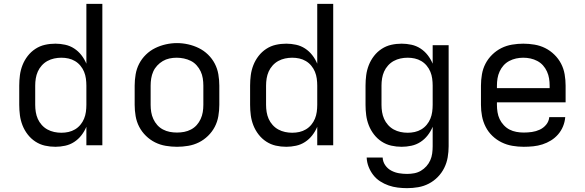

<svg xmlns="http://www.w3.org/2000/svg" viewBox="-20 -755 3040 998"><path d="M268 8Q240 8 213.5 2Q187 -4 164 -19Q141 -34 124 -56Q107 -78 97 -103.5Q87 -129 83.5 -156Q80 -183 80 -210V-310Q80 -337 83.5 -364Q87 -391 97 -416.5Q107 -442 124 -464Q141 -486 164 -501Q187 -516 213.5 -522Q240 -528 268 -528Q293 -528 318.5 -522.5Q344 -517 365.5 -503Q387 -489 403 -468.5Q419 -448 429 -424V-735H512V0H429V-96Q419 -72 403 -51.5Q387 -31 365.5 -17Q344 -3 318.5 2.5Q293 8 268 8ZM299 -65Q318 -65 336 -69Q354 -73 370 -82.5Q386 -92 398 -106.5Q410 -121 417 -138Q424 -155 426.5 -173.5Q429 -192 429 -210V-310Q429 -328 426.5 -346.5Q424 -365 417 -382Q410 -399 398 -413.5Q386 -428 370 -437.5Q354 -447 336 -451Q318 -455 299 -455Q280 -455 261.5 -451Q243 -447 226.5 -438Q210 -429 197 -414.5Q184 -400 176.5 -383Q169 -366 166 -347.5Q163 -329 163 -310V-210Q163 -191 166 -172.5Q169 -154 176.5 -137Q184 -120 197 -105.5Q210 -91 226.5 -82Q243 -73 261.5 -69Q280 -65 299 -65Z M900 8Q871 8 841.5 3Q812 -2 786 -15Q760 -28 738.5 -49Q717 -70 703.5 -96Q690 -122 685 -151.5Q680 -181 680 -210V-310Q680 -339 685 -368.5Q690 -398 703.5 -424Q717 -450 738.5 -471Q760 -492 786.5 -505Q813 -518 842 -524.5Q871 -531 900 -531Q929 -531 958 -524.5Q987 -518 1013.5 -505Q1040 -492 1061.5 -471Q1083 -450 1096.5 -424Q1110 -398 1115 -368.5Q1120 -339 1120 -310V-210Q1120 -181 1115 -151.5Q1110 -122 1096.5 -96Q1083 -70 1061.5 -49Q1040 -28 1014 -15Q988 -2 958.5 3Q929 8 900 8ZM900 -66Q919 -66 937.5 -69.5Q956 -73 973 -82Q990 -91 1002.5 -105Q1015 -119 1023 -136.5Q1031 -154 1034 -172.5Q1037 -191 1037 -210V-310Q1037 -329 1034 -348Q1031 -367 1023 -384Q1015 -401 1002 -415.5Q989 -430 972 -438.5Q955 -447 936 -451Q917 -455 898 -455Q879 -455 860.5 -451Q842 -447 826 -437.5Q810 -428 797 -414Q784 -400 776.5 -383Q769 -366 766 -347.5Q763 -329 763 -310V-210Q763 -191 766 -172.5Q769 -154 777 -136.5Q785 -119 797.5 -105Q810 -91 827 -82Q844 -73 862.5 -69.5Q881 -66 900 -66Z M1468 8Q1440 8 1413.5 2Q1387 -4 1364 -19Q1341 -34 1324 -56Q1307 -78 1297 -103.5Q1287 -129 1283.5 -156Q1280 -183 1280 -210V-310Q1280 -337 1283.5 -364Q1287 -391 1297 -416.5Q1307 -442 1324 -464Q1341 -486 1364 -501Q1387 -516 1413.5 -522Q1440 -528 1468 -528Q1493 -528 1518.5 -522.5Q1544 -517 1565.5 -503Q1587 -489 1603 -468.5Q1619 -448 1629 -424V-735H1712V0H1629V-96Q1619 -72 1603 -51.5Q1587 -31 1565.5 -17Q1544 -3 1518.5 2.5Q1493 8 1468 8ZM1499 -65Q1518 -65 1536 -69Q1554 -73 1570 -82.5Q1586 -92 1598 -106.5Q1610 -121 1617 -138Q1624 -155 1626.5 -173.5Q1629 -192 1629 -210V-310Q1629 -328 1626.5 -346.5Q1624 -365 1617 -382Q1610 -399 1598 -413.5Q1586 -428 1570 -437.5Q1554 -447 1536 -451Q1518 -455 1499 -455Q1480 -455 1461.5 -451Q1443 -447 1426.5 -438Q1410 -429 1397 -414.5Q1384 -400 1376.5 -383Q1369 -366 1366 -347.5Q1363 -329 1363 -310V-210Q1363 -191 1366 -172.5Q1369 -154 1376.5 -137Q1384 -120 1397 -105.5Q1410 -91 1426.5 -82Q1443 -73 1461.5 -69Q1480 -65 1499 -65Z M2096 223Q2072 223 2047.5 220Q2023 217 2000 209Q1977 201 1956 187.5Q1935 174 1920 154.5Q1905 135 1896 112Q1887 89 1886 64H1969Q1970 86 1982.5 104Q1995 122 2014 132Q2033 142 2054 145.5Q2075 149 2096 149Q2115 149 2133.5 145.5Q2152 142 2168 132.5Q2184 123 2196.5 109Q2209 95 2216.5 78Q2224 61 2226.5 42.5Q2229 24 2229 5V-96Q2219 -72 2203 -51.5Q2187 -31 2165.5 -17Q2144 -3 2118.5 2.5Q2093 8 2068 8Q2040 8 2013.5 2Q1987 -4 1964 -19Q1941 -34 1924 -56Q1907 -78 1897 -103.5Q1887 -129 1883.5 -156Q1880 -183 1880 -210V-310Q1880 -337 1883.5 -364Q1887 -391 1897 -416.5Q1907 -442 1924 -464Q1941 -486 1964 -501Q1987 -516 2013.5 -522Q2040 -528 2068 -528Q2093 -528 2118.5 -522.5Q2144 -517 2165.5 -503Q2187 -489 2203 -468.5Q2219 -448 2229 -424V-520H2312V5Q2312 34 2307 63Q2302 92 2289 118Q2276 144 2255.5 165Q2235 186 2209 199.5Q2183 213 2154 218Q2125 223 2096 223ZM2099 -65Q2118 -65 2136 -69Q2154 -73 2170 -82.5Q2186 -92 2198 -106.5Q2210 -121 2217 -138Q2224 -155 2226.5 -173.5Q2229 -192 2229 -210V-310Q2229 -328 2226.5 -346.5Q2224 -365 2217 -382Q2210 -399 2198 -413.5Q2186 -428 2170 -437.5Q2154 -447 2136 -451Q2118 -455 2099 -455Q2080 -455 2061.5 -451Q2043 -447 2026.5 -438Q2010 -429 1997 -414.5Q1984 -400 1976.5 -383Q1969 -366 1966 -347.5Q1963 -329 1963 -310V-210Q1963 -191 1966 -172.5Q1969 -154 1976.5 -137Q1984 -120 1997 -105.5Q2010 -91 2026.5 -82Q2043 -73 2061.5 -69Q2080 -65 2099 -65Z M2702 8Q2673 8 2643.5 3Q2614 -2 2587.5 -15Q2561 -28 2539.5 -48.5Q2518 -69 2504.5 -95.5Q2491 -122 2485.5 -151Q2480 -180 2480 -210V-310Q2480 -339 2485 -368.5Q2490 -398 2503.5 -424Q2517 -450 2538.5 -471Q2560 -492 2586 -505Q2612 -518 2641.5 -523Q2671 -528 2700 -528Q2729 -528 2758.5 -523Q2788 -518 2814 -505Q2840 -492 2861.5 -471Q2883 -450 2896.5 -424Q2910 -398 2915 -368.5Q2920 -339 2920 -310V-223H2563V-210Q2563 -191 2566 -172Q2569 -153 2577 -136Q2585 -119 2598.5 -104.5Q2612 -90 2628.5 -81.5Q2645 -73 2664 -69.5Q2683 -66 2702 -66Q2724 -66 2745 -69Q2766 -72 2785.5 -81Q2805 -90 2819 -107Q2833 -124 2835 -146H2918Q2916 -121 2906.5 -98Q2897 -75 2881 -56.5Q2865 -38 2844 -25Q2823 -12 2799.5 -4.5Q2776 3 2751.5 5.5Q2727 8 2702 8ZM2563 -297H2837V-310Q2837 -329 2834 -347.5Q2831 -366 2823 -383.5Q2815 -401 2802.5 -415Q2790 -429 2773 -438Q2756 -447 2737.5 -451Q2719 -455 2700 -455Q2681 -455 2662.5 -451Q2644 -447 2627 -438Q2610 -429 2597.5 -415Q2585 -401 2577 -383.5Q2569 -366 2566 -347.5Q2563 -329 2563 -310Z"/></svg>

Font: Bmono
Style: Regular
Weight: 400
Monospace: yes
Designer: Belleve Invis
Foundry: Belleve Invis
Version: Version 11.2.2; ttfautohint (v1.8.2)